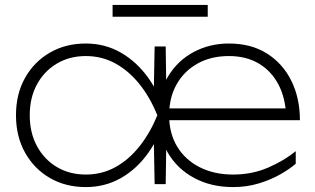

<svg xmlns="http://www.w3.org/2000/svg" viewBox="-20 -749 1282 781"><path d="M928 12Q839 12 770 -25Q701 -62 662.5 -128Q624 -194 624 -280Q624 -373 663.5 -438Q703 -503 768 -537.5Q833 -572 911 -572Q1002 -572 1066.5 -531Q1131 -490 1165.5 -419.5Q1200 -349 1200 -260H649V-308H1187L1144 -278Q1141 -352 1112 -406.5Q1083 -461 1032 -491Q981 -521 911 -521Q839 -521 784.5 -491Q730 -461 699 -407Q668 -353 668 -280Q668 -207 700.5 -153Q733 -99 792 -69Q851 -39 928 -39Q1005 -39 1070 -67Q1135 -95 1183 -134V-83Q1159 -62 1120.5 -40Q1082 -18 1033 -3Q984 12 928 12ZM609 0 605 -215 629 -280 605 -345 609 -560H654L658 -280L654 0ZM654 -280Q630 -193 583 -127Q536 -61 471.5 -24.5Q407 12 329 12Q247 12 183 -25Q119 -62 82 -128Q45 -194 45 -280Q45 -367 82 -432.5Q119 -498 183 -535Q247 -572 329 -572Q407 -572 471.5 -535Q536 -498 583 -432.5Q630 -367 654 -280ZM101 -280Q101 -209 130.5 -154.5Q160 -100 211.5 -69.5Q263 -39 329 -39Q395 -39 450 -69.5Q505 -100 548 -154.5Q591 -209 620 -280Q591 -352 548 -406Q505 -460 450 -490.5Q395 -521 329 -521Q263 -521 211.5 -490.5Q160 -460 130.5 -406Q101 -352 101 -280ZM438 -681V-729H825V-681Z"/></svg>

Font: Unbounded ExtraLight
Style: Regular
Weight: 250
Designer: Luke Prowse, Jean-Baptiste Morizot, Fátima Lázaro, Florian Runge
Foundry: NaN
Version: Version 1.701;gftools[0.9.28.dev5+ged2979d]